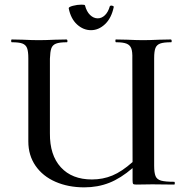

<svg xmlns="http://www.w3.org/2000/svg" viewBox="-20 -795 808 827"><path d="M730 0 636 -1 567 0Q556 0 553.5 -3Q551 -6 551 -19V-71Q500 -27 450.5 -7.5Q401 12 343 12Q274 12 219 -12Q164 -36 133 -81Q102 -126 102 -186V-544Q102 -574 96.5 -588Q91 -602 76.5 -607.5Q62 -613 31 -613Q28 -613 28 -619Q28 -625 31 -625L78 -624Q120 -622 147 -622Q174 -622 218 -624L266 -625Q270 -625 270.5 -619Q271 -613 268 -613Q236 -613 221 -607Q206 -601 201 -586.5Q196 -572 195 -542V-221Q194 -127 242 -74.5Q290 -22 376 -22Q423 -22 464 -39Q505 -56 551 -97L550 -542Q551 -572 545.5 -586.5Q540 -601 525 -607Q510 -613 480 -613Q477 -613 477 -619Q477 -625 479 -625L528 -624Q570 -622 597 -622Q622 -622 666 -624L715 -625Q719 -625 719.5 -619Q720 -613 717 -613Q685 -613 670 -607.5Q655 -602 649.5 -588Q644 -574 644 -544V-81Q644 -51 650 -36.5Q656 -22 674 -17Q692 -12 730 -12Q733 -12 733 -6Q733 0 730 0ZM276 -759Q275 -765 294 -770Q313 -775 331 -775Q345 -775 346 -772Q353 -745 368 -730.5Q383 -716 401 -716Q418 -716 432 -729.5Q446 -743 453 -768Q455 -771 459 -771Q463 -771 467 -769Q471 -767 470 -765Q460 -717 432.5 -691Q405 -665 372 -665Q339 -665 312 -689.5Q285 -714 276 -759Z"/></svg>

Font: Cormorant Upright SemiBold
Style: Regular
Weight: 600
Designer: Christian Thalmann (Catharsis Fonts)
Foundry: Catharsis Fonts
Version: Version 3.302